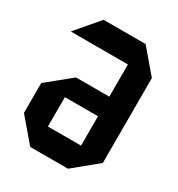

<svg xmlns="http://www.w3.org/2000/svg" viewBox="-171 -824 864 934"><g transform="rotate(30 261.0 -357.0)"><path d="M29 -585V-586L138 -714H374L483 -586V-585ZM138 0 29 -128V-129H349V0ZM29 -129V-296L162 -404H163V-129ZM163 -294V-404H349V-294ZM349 0V-585H483V-109L350 0Z"/></g></svg>

Font: Foldit SemiBold
Style: Regular
Weight: 600
Version: Version 1.003